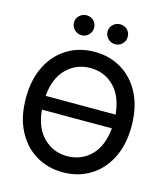

<svg xmlns="http://www.w3.org/2000/svg" viewBox="-135 -1039 995 1151"><g transform="rotate(15 363.0 -464.0)"><path d="M363.3 9.8Q269 9.8 194.8 -35.2Q120.6 -80.1 77.9 -163.6Q35.2 -247.1 35.2 -363.3Q35.2 -480 77.9 -563.7Q120.6 -647.5 194.8 -692.4Q269 -737.3 363.3 -737.3Q457.5 -737.3 531.5 -692.4Q605.5 -647.5 648.2 -563.7Q690.9 -480 690.9 -363.3Q690.9 -247.1 648.2 -163.6Q605.5 -80.1 531.5 -35.2Q457.5 9.8 363.3 9.8ZM363.3 -637.2Q277.3 -637.2 216.8 -578.1Q156.2 -519 146 -406.2H580.1Q569.8 -519 509.8 -578.1Q449.7 -637.2 363.3 -637.2ZM363.3 -90.3Q449.7 -90.3 509.8 -149.4Q569.8 -208.5 580.1 -320.8H146Q156.2 -208.5 216.8 -149.4Q277.3 -90.3 363.3 -90.3ZM259.3 -813Q233.9 -812.5 215.1 -831.3Q196.3 -850.1 196.3 -874.5Q196.3 -901.4 215.1 -918.9Q233.9 -936.5 259.3 -936.5Q285.6 -936.5 303.5 -918.9Q321.3 -901.4 321.3 -874.5Q321.3 -850.1 303.5 -831.3Q285.6 -812.5 259.3 -813ZM467.3 -813Q442.4 -812.5 423.6 -831.3Q404.8 -850.1 404.8 -874.5Q404.8 -901.4 423.6 -918.9Q442.4 -936.5 467.3 -936.5Q494.1 -936.5 512.2 -918.9Q530.3 -901.4 529.8 -874.5Q530.3 -850.1 512.2 -831.3Q494.1 -812.5 467.3 -813Z"/></g></svg>

Font: Inter Tight Medium
Style: Regular
Weight: 500
Designer: Rasmus Andersson
Foundry: rsms
Version: Version 3.004; ttfautohint (v1.8.4.7-5d5b)